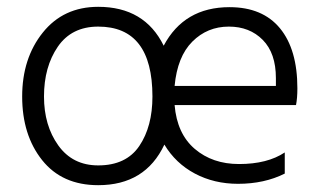

<svg xmlns="http://www.w3.org/2000/svg" viewBox="-20 -534 936 563"><path d="M109 -251Q109 -166 151 -107.5Q193 -49 268 -49Q350 -49 388.5 -106Q427 -163 427 -251Q427 -456 268 -456Q190 -456 149.5 -397Q109 -338 109 -251ZM651 -456Q588 -456 544 -412Q500 -368 492 -282H789V-305Q789 -378 750.5 -417Q712 -456 651 -456ZM815 -25Q755 5 678 5Q608 5 551.5 -25Q495 -55 462 -110Q406 9 268 9Q162 9 103.5 -64.5Q45 -138 45 -251Q45 -363 105.5 -438.5Q166 -514 268 -514Q404 -514 460 -400Q520 -513 653 -513Q750 -513 801 -451Q852 -389 852 -275Q852 -246 848 -226H492Q499 -142 551 -97.5Q603 -53 681 -53Q764 -53 815 -87Z"/></svg>

Font: Hind Guntur Light
Style: Regular
Weight: 300
Designer: Manushi Parikh, Hitesh Malaviya
Foundry: Indian Type Foundry
Version: Version 1.002;PS 1.0;hotconv 1.0.86;makeotf.lib2.5.63406; tt